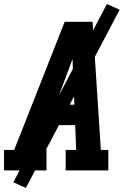

<svg xmlns="http://www.w3.org/2000/svg" viewBox="-24 -843 644 950"><path d="M-4 0V-101H46L103 -245L296 -735H434L475 -101H512V0H301V-101H353L348 -224H213L167 -101H206V0ZM251 -325H344L337 -490Q337 -505 336 -520.5Q335 -536 335 -551Q329 -536 323.5 -520.5Q318 -505 312 -490ZM104 87 42 59 505 -823 568 -795Z"/></svg>

Font: Iosevka Etoile Oblique
Style: Bold
Weight: 700
Italic angle: -9°
Designer: Belleve Invis
Foundry: Belleve Invis
Version: Version 15.5.2; ttfautohint (v1.8.4)